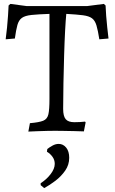

<svg xmlns="http://www.w3.org/2000/svg" viewBox="-20 -669 586 982"><path d="M125 4 133 -39Q180 -43 201 -51.5Q222 -60 227.5 -84.5Q233 -109 233 -162V-598Q175 -596 141.5 -592.5Q108 -589 92 -577.5Q76 -566 69 -541Q62 -516 56 -472L9 -468Q13 -497 16 -528Q19 -559 21 -588.5Q23 -618 24 -641L33 -649L116 -638H426L511 -649L520 -641Q521 -618 523 -588.5Q525 -559 528.5 -529Q532 -499 535 -472L488 -468Q481 -513 473.5 -538.5Q466 -564 450.5 -575.5Q435 -587 404 -591Q373 -595 319 -598Q316 -568 313 -512Q310 -456 308 -386.5Q306 -317 304.5 -245Q303 -173 303 -112Q303 -75 316 -59.5Q329 -44 360 -44Q390 -44 415 -47L418 -43L409 3Q388 2 360 1.5Q332 1 305.5 0.5Q279 0 262 0Q246 0 221.5 0.5Q197 1 171.5 2Q146 3 125 4ZM206 293 188 278V268Q218 249 239 221.5Q260 194 260 169Q260 149 248.5 133Q237 117 220 107L222 93Q232 85 248 76Q264 67 280 67Q303 67 318.5 86Q334 105 334 138Q334 174 313.5 203.5Q293 233 263.5 255.5Q234 278 206 293Z"/></svg>

Font: Alegreya
Style: Regular
Weight: 400
Designer: Juan Pablo del Peral
Foundry: Huerta Tipografica
Version: Version 2.009